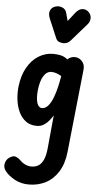

<svg xmlns="http://www.w3.org/2000/svg" viewBox="-91 -963 763 1472"><g transform="rotate(5 291.0 -227.5)"><path d="M211 10Q161 10 126.8 -15.2Q92.5 -40.5 72.8 -82.2Q53 -124 46.5 -175Q40 -226 45.5 -277Q55 -363 89.5 -424.2Q124 -485.5 176 -518.2Q228 -551 289 -551Q320 -551 347.8 -544.8Q375.5 -538.5 400.5 -518L402 -519.5Q413 -530.5 427 -535.8Q441 -541 456.5 -541Q488 -541 511.5 -515.8Q535 -490.5 531 -451.5L464 186Q454.5 278 416.5 339.8Q378.5 401.5 319.8 432.2Q261 463 189 463Q127.5 463 80.2 436.5Q33 410 9.5 381Q-15 353 -8.8 320.5Q-2.5 288 23.5 270.5Q54 251 74.2 260.2Q94.5 269.5 107 282Q126.5 302.5 150 313.2Q173.5 324 198 324Q227.5 324 250.8 309.8Q274 295.5 289.2 262.8Q304.5 230 309.5 175.5L334 -81Q320.5 -59 302.8 -38Q285 -17 262.5 -3.5Q240 10 211 10ZM195.5 -262.5Q192.5 -233 193.8 -208.5Q195 -184 200.5 -166.2Q206 -148.5 215.8 -139Q225.5 -129.5 239.5 -129.5Q257.5 -129.5 274.8 -143Q292 -156.5 308 -186.2Q324 -216 338.2 -264.8Q352.5 -313.5 364.5 -383.5L365 -386.5Q341.5 -401 322.2 -406.5Q303 -412 287.5 -412Q251.5 -412 227.2 -373.2Q203 -334.5 195.5 -262.5ZM360 -639.5Q343 -639.5 326.2 -646Q309.5 -652.5 301 -672.5L240 -816.5Q223.5 -855.5 235.2 -880.8Q247 -906 274 -914Q301 -922.5 327.2 -911.5Q353.5 -900.5 360 -874L377 -811.5L427.5 -876.5Q453.5 -909.5 480.5 -912.5Q507.5 -915.5 529 -896.5Q550 -877 550.5 -849.5Q551 -822 532.5 -801L412.5 -663.5Q401.5 -651 387.8 -645.2Q374 -639.5 360 -639.5Z"/></g></svg>

Font: Edu SA Hand Cursive
Style: Regular
Weight: 400
Designer: Tina and Corey Anderson, Eben Sorkin, Mirko Velimirovic
Foundry: Google for Education
Version: Version 2.000